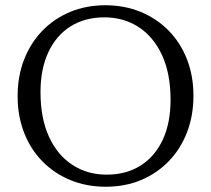

<svg xmlns="http://www.w3.org/2000/svg" viewBox="-20 -700 802 730"><path d="M380.5 -680Q453.5 -680 514.8 -654.8Q576 -629.5 621 -583.8Q666 -538 690.8 -475Q715.5 -412 715.5 -336Q715.5 -260 691 -196.8Q666.5 -133.5 621.5 -87Q576.5 -40.5 515.8 -15.2Q455 10 382 10Q309 10 247.8 -15.2Q186.5 -40.5 141.5 -86.2Q96.5 -132 71.8 -195.2Q47 -258.5 47 -334Q47 -410 71.5 -473.2Q96 -536.5 141 -583Q186 -629.5 247 -654.8Q308 -680 380.5 -680ZM385.5 -36Q460.5 -36 515 -70.8Q569.5 -105.5 599 -169.2Q628.5 -233 628.5 -320Q628.5 -420 596.2 -490Q564 -560 507.2 -597Q450.5 -634 377 -634Q302 -634 247.5 -599.2Q193 -564.5 163.5 -500.8Q134 -437 134 -350Q134 -250.5 166.2 -180.2Q198.5 -110 255.5 -73Q312.5 -36 385.5 -36Z"/></svg>

Font: Newsreader Text
Style: Regular
Weight: 400
Designer: Hugues Gentile
Foundry: Production Type
Version: Version 1.001